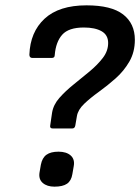

<svg xmlns="http://www.w3.org/2000/svg" viewBox="-20 -687 525 719"><path d="M177 -206Q166 -206 168 -217L175 -265Q180 -295 202.5 -320.5Q225 -346 255.5 -370.5Q286 -395 315.5 -419.5Q345 -444 365 -470Q385 -496 385 -526Q385 -556 360.5 -570Q336 -584 294 -584Q237 -584 213 -557Q189 -530 185 -481Q185 -470 174 -470H101Q96 -470 93 -473Q90 -476 90 -482Q93 -567 147 -617Q201 -667 304 -667Q397 -667 441 -633Q485 -599 485 -538Q485 -492 464.5 -456.5Q444 -421 413 -393.5Q382 -366 350 -343Q318 -320 295 -298Q272 -276 268 -252L262 -217Q260 -206 251 -206ZM184 12Q156 12 140 -2Q124 -16 128 -41L133 -70Q138 -96 154 -107.5Q170 -119 199 -119Q229 -119 245 -104.5Q261 -90 256 -64L251 -35Q247 -10 231 1Q215 12 184 12Z"/></svg>

Font: Sofia Sans SemiBold
Style: Italic
Weight: 600
Italic angle: -9°
Designer: Botio Nikoltchev, Ani Petrova
Foundry: lettersoup
Version: Version 4.100-B